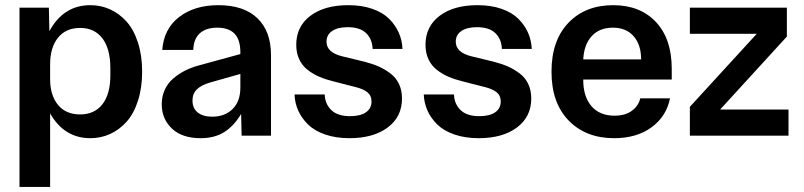

<svg xmlns="http://www.w3.org/2000/svg" viewBox="-20 -530 3139 750"><path d="M56.2 200.2V-500H170.9L172.9 -408.2Q228 -509.8 333 -509.8Q374.5 -509.8 410.6 -493.2Q446.8 -476.6 474.9 -445.1Q502.9 -413.6 519 -363.3Q535.2 -313 535.2 -250Q535.2 -187 519 -136.7Q502.9 -86.4 474.9 -54.9Q446.8 -23.4 410.6 -6.8Q374.5 9.8 333 9.8Q231 9.8 175.8 -86.9V200.2ZM175.8 -221.2Q175.8 -157.7 206.5 -120.4Q237.3 -83 293 -83Q349.1 -83 380.1 -122.8Q411.1 -162.6 411.1 -235.8V-263.2Q411.1 -339.4 380.1 -380.1Q349.1 -420.9 293 -420.9Q237.3 -420.9 206.5 -382.6Q175.8 -344.2 175.8 -278.8Z M763.7 9.8Q691.4 9.8 651.6 -27.8Q611.8 -65.4 611.8 -123Q611.8 -153.8 623.8 -179.7Q635.7 -205.6 657 -223.6Q678.2 -241.7 702.4 -253.9Q726.6 -266.1 754.9 -273.9L918.9 -318.8V-325.2Q918.9 -375 896.2 -398.4Q873.5 -421.9 828.6 -421.9Q784.7 -421.9 760.5 -399.9Q736.3 -377.9 734.9 -335H613.8Q620.1 -418 680.2 -463.9Q740.2 -509.8 833 -509.8Q932.6 -509.8 985.6 -458.7Q1038.6 -407.7 1038.6 -314.9V0H923.8L921.9 -85Q894 -38.1 856.2 -14.2Q818.4 9.8 763.7 9.8ZM731.9 -137.2Q731.9 -106.9 752.4 -90.6Q772.9 -74.2 808.6 -74.2Q858.4 -74.2 888.7 -104.2Q918.9 -134.3 918.9 -188V-241.2L801.8 -208Q766.1 -197.8 749 -180.9Q731.9 -164.1 731.9 -137.2Z M1283.2 -211.9Q1251.5 -219.7 1227.1 -230.2Q1202.6 -240.7 1181.4 -257.3Q1160.2 -273.9 1148.7 -298.6Q1137.2 -323.2 1137.2 -355Q1137.2 -426.3 1192.1 -468Q1247.1 -509.8 1340.3 -509.8Q1393.6 -509.8 1434.6 -495.4Q1475.6 -481 1500.2 -456.3Q1524.9 -431.6 1537.8 -402.1Q1550.8 -372.6 1552.2 -338.9H1435.5Q1434.1 -377.4 1410.2 -400.6Q1386.2 -423.8 1338.4 -423.8Q1298.8 -423.8 1277.1 -408.7Q1255.4 -393.6 1255.4 -367.2Q1255.4 -325.2 1316.4 -310.1L1403.3 -289.1Q1435.5 -280.8 1459.7 -270Q1483.9 -259.3 1505.6 -242.7Q1527.3 -226.1 1538.8 -201.4Q1550.3 -176.8 1550.3 -145Q1550.3 -73.7 1494.4 -32Q1438.5 9.8 1345.2 9.8Q1292 9.8 1250.2 -4.6Q1208.5 -19 1183.3 -43.7Q1158.2 -68.4 1145 -97.9Q1131.8 -127.4 1130.4 -161.1H1248.5Q1249.5 -124 1274.2 -100.1Q1298.8 -76.2 1347.2 -76.2Q1387.7 -76.2 1409.4 -91.3Q1431.2 -106.4 1431.2 -133.8Q1431.2 -156.7 1415 -169.7Q1398.9 -182.6 1369.1 -189.9Z M1788.1 -211.9Q1756.3 -219.7 1731.9 -230.2Q1707.5 -240.7 1686.3 -257.3Q1665 -273.9 1653.6 -298.6Q1642.1 -323.2 1642.1 -355Q1642.1 -426.3 1697 -468Q1752 -509.8 1845.2 -509.8Q1898.4 -509.8 1939.5 -495.4Q1980.5 -481 2005.1 -456.3Q2029.8 -431.6 2042.7 -402.1Q2055.7 -372.6 2057.1 -338.9H1940.4Q1939 -377.4 1915 -400.6Q1891.1 -423.8 1843.3 -423.8Q1803.7 -423.8 1782 -408.7Q1760.3 -393.6 1760.3 -367.2Q1760.3 -325.2 1821.3 -310.1L1908.2 -289.1Q1940.4 -280.8 1964.6 -270Q1988.8 -259.3 2010.5 -242.7Q2032.2 -226.1 2043.7 -201.4Q2055.2 -176.8 2055.2 -145Q2055.2 -73.7 1999.3 -32Q1943.4 9.8 1850.1 9.8Q1796.9 9.8 1755.1 -4.6Q1713.4 -19 1688.2 -43.7Q1663.1 -68.4 1649.9 -97.9Q1636.7 -127.4 1635.3 -161.1H1753.4Q1754.4 -124 1779.1 -100.1Q1803.7 -76.2 1852.1 -76.2Q1892.6 -76.2 1914.3 -91.3Q1936 -106.4 1936 -133.8Q1936 -156.7 1919.9 -169.7Q1903.8 -182.6 1874 -189.9Z M2378.9 9.8Q2268.6 9.8 2201.4 -59.1Q2134.3 -127.9 2134.3 -250Q2134.3 -372.1 2200.4 -440.9Q2266.6 -509.8 2375 -509.8Q2480.5 -509.8 2542.2 -444.1Q2604 -378.4 2604 -261.2V-219.2H2258.3V-217.8Q2258.3 -152.8 2290.3 -115.5Q2322.3 -78.1 2380.4 -78.1Q2422.4 -78.1 2448.2 -97.2Q2474.1 -116.2 2481 -146H2597.2Q2583.5 -75.7 2525.4 -33Q2467.3 9.8 2378.9 9.8ZM2258.3 -297.9H2484.4Q2484.4 -355 2455.3 -388.4Q2426.3 -421.9 2374 -421.9Q2321.8 -421.9 2291.5 -388.9Q2261.2 -356 2258.3 -297.9Z M2674.8 -112.8 2936 -397.9H2674.8V-500H3053.7V-387.2L2793 -102.1H3060.1V0H2674.8Z"/></svg>

Font: TASA Orbiter Deck SemiBold
Style: Regular
Weight: 600
Designer: Weizhong Zhang
Version: Version 1.000;Glyphs 3.1.2 (3151)